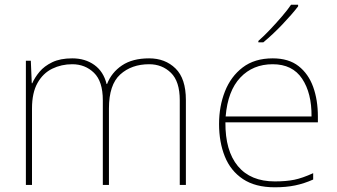

<svg xmlns="http://www.w3.org/2000/svg" viewBox="-20 -786 1432 816"><path d="M614 -538Q682 -538 726 -495Q770 -452 770 -361V0H744V-360Q744 -440 706.5 -476.5Q669 -513 614 -513Q539 -513 491 -469.5Q443 -426 443 -325V0H417V-360Q417 -440 379.5 -476.5Q342 -513 287 -513Q241 -513 202 -494Q163 -475 139.5 -433.5Q116 -392 116 -325V0H90V-528H111L115 -432H117Q128 -457 148 -481Q168 -505 202 -521.5Q236 -538 287 -538Q342 -538 381 -510Q420 -482 433 -429H435Q454 -478 498.5 -508Q543 -538 614 -538Z M1139 -538Q1207 -538 1249 -505Q1291 -472 1311 -416.5Q1331 -361 1331 -291V-266H938Q937 -145 991 -80Q1045 -15 1148 -15Q1196 -15 1230.5 -22Q1265 -29 1311 -50V-23Q1273 -6 1234.5 2Q1196 10 1148 10Q1065 10 1012.5 -25Q960 -60 935.5 -121Q911 -182 911 -259Q911 -334 936 -397.5Q961 -461 1011.5 -499.5Q1062 -538 1139 -538ZM1139 -513Q1055 -513 1001.5 -456.5Q948 -400 939 -291H1304Q1305 -390 1264 -451.5Q1223 -513 1139 -513ZM1247 -759Q1221 -725 1180 -682Q1139 -639 1099 -606H1078V-612Q1101 -632 1127.5 -660Q1154 -688 1178.5 -716.5Q1203 -745 1217 -766H1247Z"/></svg>

Font: Noto Sans Khmer UI Thin
Style: Regular
Weight: 100
Designer: Danh Hong and the Monotype Design Team
Foundry: Monotype Imaging Inc.
Version: Version 2.002; ttfautohint (v1.8.4.7-5d5b)